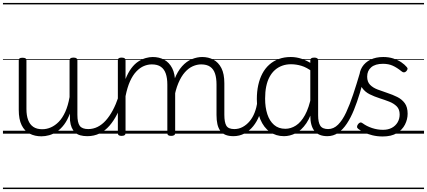

<svg xmlns="http://www.w3.org/2000/svg" viewBox="-20 -905 2891 1300"><path d="M260 18Q216 18 181 0Q146 -18 126.5 -57.5Q107 -97 107 -161V-496Q107 -506 113 -510Q119 -514 132 -514Q146 -514 152.5 -510Q159 -506 159 -496V-167Q159 -123 170.5 -92.5Q182 -62 205.5 -46Q229 -30 266 -30Q296 -30 324.5 -42.5Q353 -55 378 -80.5Q403 -106 422 -148Q441 -190 451 -248V-497Q451 -506 457.5 -510.5Q464 -515 478 -515Q491 -515 497.5 -510.5Q504 -506 504 -497V-128Q504 -75 520 -53Q536 -31 578 -31Q587 -31 591.5 -23.5Q596 -16 595.5 -7Q595 2 589 9.5Q583 17 572 17Q544 17 523 11Q502 5 488 -8.5Q474 -22 465.5 -41.5Q457 -61 454 -89L453 -136Q437 -92 414.5 -62Q392 -32 366 -14.5Q340 3 313 10.5Q286 18 260 18ZM0 365H646V375H0ZM0 -20H646V0H0ZM0 -505H646V-500H0ZM0 -885H646V-875H0Z M571 17Q560 17 554.5 9.5Q549 2 549.5 -7Q550 -16 557 -23.5Q564 -31 577 -31Q611 -31 641 -46Q671 -61 696.5 -89.5Q722 -118 743.5 -158Q765 -198 782 -249Q785 -259 794 -259Q803 -259 809.5 -252Q816 -245 813 -235Q797 -180 774 -134Q751 -88 721.5 -54Q692 -20 654.5 -1.5Q617 17 571 17ZM646 365V375ZM646 -20V0ZM646 -505V-500ZM646 -885V-875Z M1561 17Q1529 17 1507 8Q1485 -1 1471.5 -19.5Q1458 -38 1452 -64.5Q1446 -91 1446 -126V-332Q1446 -376 1436 -406.5Q1426 -437 1403 -453Q1380 -469 1342 -469Q1314 -469 1285.5 -456.5Q1257 -444 1232 -416Q1207 -388 1187.5 -342Q1168 -296 1157 -229H1133Q1139 -311 1160.5 -366.5Q1182 -422 1212.5 -456Q1243 -490 1279 -504.5Q1315 -519 1349 -519Q1391 -519 1425 -501Q1459 -483 1479 -444Q1499 -405 1499 -341V-128Q1499 -77 1512.5 -54Q1526 -31 1567 -31Q1576 -31 1580.5 -23.5Q1585 -16 1584.5 -7Q1584 2 1578.5 9.5Q1573 17 1561 17ZM803 15Q790 15 784 10.5Q778 6 778 -4V-496Q778 -506 784 -510.5Q790 -515 803 -515Q817 -515 823.5 -510.5Q830 -506 830 -496V-370Q847 -413 869 -442.5Q891 -472 916.5 -488.5Q942 -505 967 -512Q992 -519 1014 -519Q1057 -519 1091 -501Q1125 -483 1145.5 -444Q1166 -405 1166 -341V-4Q1166 6 1159 10.5Q1152 15 1139 15Q1125 15 1119 10.5Q1113 6 1113 -4V-332Q1113 -376 1102.5 -406.5Q1092 -437 1069 -453Q1046 -469 1008 -469Q981 -469 954.5 -458Q928 -447 903.5 -421.5Q879 -396 860.5 -355Q842 -314 830 -254V-4Q830 6 823.5 10.5Q817 15 803 15ZM646 365H1635V375H646ZM646 -20H1635V0H646ZM646 -505H1635V-500H646ZM646 -885H1635V-875H646Z M1560 17Q1549 17 1543.5 9.5Q1538 2 1538.5 -7Q1539 -16 1546 -23.5Q1553 -31 1566 -31Q1597 -31 1623.5 -45.5Q1650 -60 1670.5 -84.5Q1691 -109 1704 -142.5Q1717 -176 1723 -215Q1724 -226 1733 -229Q1742 -232 1750 -228Q1758 -224 1757 -213Q1752 -165 1736 -123.5Q1720 -82 1694.5 -50.5Q1669 -19 1635 -1Q1601 17 1560 17ZM1635 365V375ZM1635 -20V0ZM1635 -505V-500ZM1635 -885V-875Z M1903 17Q1849 17 1807.5 -12Q1766 -41 1742.5 -97Q1719 -153 1719 -234Q1719 -285 1728.5 -328.5Q1738 -372 1756.5 -407Q1775 -442 1803 -467Q1831 -492 1867.5 -505.5Q1904 -519 1949 -519Q1987 -519 2023.5 -506.5Q2060 -494 2096 -470V-419Q2056 -449 2020.5 -459.5Q1985 -470 1950 -470Q1918 -470 1890.5 -460Q1863 -450 1841.5 -431Q1820 -412 1805 -384Q1790 -356 1782.5 -319.5Q1775 -283 1775 -237Q1775 -178 1790 -132Q1805 -86 1835.5 -59.5Q1866 -33 1912 -33Q1949 -33 1983.5 -55Q2018 -77 2045 -126Q2072 -175 2088 -255L2107 -206Q2088 -120 2054.5 -71Q2021 -22 1981.5 -2.5Q1942 17 1903 17ZM2197 17Q2167 17 2145 8Q2123 -1 2109 -18.5Q2095 -36 2088 -62Q2081 -88 2081 -123V-496Q2081 -506 2087.5 -510.5Q2094 -515 2108 -515Q2121 -515 2127.5 -510.5Q2134 -506 2134 -496V-124Q2134 -77 2148.5 -54Q2163 -31 2203 -31Q2211 -31 2215.5 -23.5Q2220 -16 2219.5 -7Q2219 2 2214 9.5Q2209 17 2197 17ZM1635 365H2270V375H1635ZM1635 -20H2270V0H1635ZM1635 -505H2270V-500H1635ZM1635 -885H2270V-875H1635Z M2196 17Q2185 17 2180.5 9.5Q2176 2 2177 -7Q2178 -16 2184 -23.5Q2190 -31 2201 -31Q2239 -31 2269 -61Q2299 -91 2323.5 -143.5Q2348 -196 2371 -265Q2394 -334 2417 -412Q2420 -423 2430 -424.5Q2440 -426 2448 -420Q2456 -414 2453 -403Q2435 -337 2416.5 -275.5Q2398 -214 2376.5 -161Q2355 -108 2328.5 -68Q2302 -28 2269.5 -5.5Q2237 17 2196 17ZM2270 365H2320V375H2270ZM2270 -20H2320V0H2270ZM2270 -505H2320V-500H2270ZM2270 -885H2320V-875H2270Z M2571 19Q2534 19 2501.5 11Q2469 3 2444.5 -9Q2420 -21 2405 -33Q2397 -39 2397.5 -47.5Q2398 -56 2405 -65Q2412 -74 2419.5 -75.5Q2427 -77 2436 -70Q2463 -50 2499.5 -38Q2536 -26 2573 -26Q2608 -26 2633 -39.5Q2658 -53 2672 -76.5Q2686 -100 2686 -130Q2686 -165 2666 -185Q2646 -205 2615 -217Q2584 -229 2549.5 -240Q2515 -251 2483.5 -266.5Q2452 -282 2432.5 -309.5Q2413 -337 2413 -382Q2413 -421 2432.5 -452Q2452 -483 2488.5 -501Q2525 -519 2575 -519Q2612 -519 2643 -509Q2674 -499 2697 -483.5Q2720 -468 2734 -451Q2741 -444 2739 -436.5Q2737 -429 2730 -422Q2723 -415 2715 -415Q2707 -415 2699 -422Q2668 -447 2639.5 -460Q2611 -473 2573 -473Q2521 -473 2493.5 -449.5Q2466 -426 2466 -386Q2466 -351 2485.5 -331Q2505 -311 2536.5 -299Q2568 -287 2603 -275.5Q2638 -264 2669.5 -248.5Q2701 -233 2720.5 -206.5Q2740 -180 2740 -135Q2740 -97 2722 -61.5Q2704 -26 2667 -3.5Q2630 19 2571 19ZM2320 365H2851V375H2320ZM2320 -20H2851V0H2320ZM2320 -505H2851V-500H2320ZM2320 -885H2851V-875H2320Z"/></svg>

Font: Playwrite GB J Guides
Style: Regular
Weight: 400
Designer: Veronika Burian, José Scaglione
Foundry: TypeTogether
Version: Version 1.003